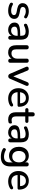

<svg xmlns="http://www.w3.org/2000/svg" viewBox="1899 -2582 871 4710"><g transform="rotate(90 2335.0 -226.5)"><path d="M242 9Q198 9 151.5 -1Q105 -11 66 -35Q53 -44 48 -55Q43 -66 44.5 -77.5Q46 -89 53.5 -97.5Q61 -106 72.5 -108Q84 -110 97 -103Q136 -81 172 -72.5Q208 -64 243 -64Q296 -64 323 -83Q350 -102 350 -134Q350 -160 332 -174.5Q314 -189 278 -197L183 -216Q121 -229 89 -262Q57 -295 57 -346Q57 -392 82 -426Q107 -460 152 -478.5Q197 -497 256 -497Q300 -497 339 -486Q378 -475 411 -453Q424 -446 428 -434.5Q432 -423 429.5 -412Q427 -401 419 -392.5Q411 -384 399.5 -382.5Q388 -381 374 -388Q344 -407 314.5 -415Q285 -423 256 -423Q203 -423 176.5 -403.5Q150 -384 150 -351Q150 -326 166 -310Q182 -294 216 -287L311 -268Q376 -255 409.5 -224Q443 -193 443 -140Q443 -71 388 -31Q333 9 242 9Z M711 9Q660 9 619.5 -11Q579 -31 556 -65Q533 -99 533 -142Q533 -196 560.5 -227.5Q588 -259 651.5 -272.5Q715 -286 823 -286H870V-224H824Q752 -224 710 -217Q668 -210 650.5 -193.5Q633 -177 633 -148Q633 -110 659 -86.5Q685 -63 731 -63Q768 -63 796 -80.5Q824 -98 840.5 -128Q857 -158 857 -197V-312Q857 -369 833 -394Q809 -419 754 -419Q722 -419 687.5 -411Q653 -403 616 -384Q599 -376 587 -379Q575 -382 568 -392.5Q561 -403 560.5 -415.5Q560 -428 566.5 -440Q573 -452 589 -458Q633 -479 676 -488Q719 -497 757 -497Q824 -497 867.5 -476Q911 -455 932 -412Q953 -369 953 -301V-44Q953 -20 941 -6.5Q929 7 906 7Q884 7 871 -6.5Q858 -20 858 -44V-109H867Q859 -72 837.5 -45.5Q816 -19 784 -5Q752 9 711 9Z M1266 9Q1207 9 1167.5 -13Q1128 -35 1108.5 -78.5Q1089 -122 1089 -188V-444Q1089 -470 1102 -482.5Q1115 -495 1139 -495Q1163 -495 1176.5 -482.5Q1190 -470 1190 -444V-187Q1190 -128 1214 -100Q1238 -72 1290 -72Q1347 -72 1382.5 -110.5Q1418 -149 1418 -212V-444Q1418 -470 1431 -482.5Q1444 -495 1469 -495Q1493 -495 1506 -482.5Q1519 -470 1519 -444V-44Q1519 7 1470 7Q1447 7 1434 -6.5Q1421 -20 1421 -44V-129L1434 -107Q1414 -51 1370 -21Q1326 9 1266 9Z M1850 7Q1829 7 1813.5 -4Q1798 -15 1788 -38L1621 -426Q1613 -444 1615 -460Q1617 -476 1630 -485.5Q1643 -495 1665 -495Q1684 -495 1695 -486Q1706 -477 1715 -455L1866 -83H1838L1992 -455Q2001 -477 2012.5 -486Q2024 -495 2045 -495Q2063 -495 2073.5 -485.5Q2084 -476 2086.5 -460.5Q2089 -445 2081 -427L1912 -38Q1903 -15 1887 -4Q1871 7 1850 7Z M2401 9Q2321 9 2263.5 -21.5Q2206 -52 2174.5 -108.5Q2143 -165 2143 -243Q2143 -319 2174 -376Q2205 -433 2259 -465Q2313 -497 2382 -497Q2433 -497 2473 -480.5Q2513 -464 2541.5 -432.5Q2570 -401 2584.5 -356Q2599 -311 2599 -255Q2599 -238 2589 -229.5Q2579 -221 2559 -221H2223V-283H2531L2514 -269Q2514 -319 2499.5 -354Q2485 -389 2456.5 -407.5Q2428 -426 2386 -426Q2339 -426 2306.5 -404Q2274 -382 2257 -343Q2240 -304 2240 -252V-246Q2240 -158 2281.5 -113.5Q2323 -69 2402 -69Q2432 -69 2465.5 -77Q2499 -85 2529 -104Q2546 -114 2559.5 -113Q2573 -112 2581.5 -104Q2590 -96 2592 -84Q2594 -72 2588 -59.5Q2582 -47 2567 -37Q2533 -14 2488 -2.5Q2443 9 2401 9Z M2916 9Q2856 9 2815 -12Q2774 -33 2754 -74Q2734 -115 2734 -174V-410H2674Q2654 -410 2643 -420.5Q2632 -431 2632 -449Q2632 -468 2643 -478Q2654 -488 2674 -488H2734V-591Q2734 -616 2747.5 -629Q2761 -642 2785 -642Q2809 -642 2822 -629Q2835 -616 2835 -591V-488H2952Q2972 -488 2983 -478Q2994 -468 2994 -449Q2994 -431 2983 -420.5Q2972 -410 2952 -410H2835V-182Q2835 -129 2857.5 -102Q2880 -75 2931 -75Q2949 -75 2962.5 -78.5Q2976 -82 2985 -83Q2996 -83 3003 -75.5Q3010 -68 3010 -47Q3010 -32 3004.5 -19Q2999 -6 2985 -2Q2973 2 2952.5 5.5Q2932 9 2916 9Z M3229 9Q3178 9 3137.5 -11Q3097 -31 3074 -65Q3051 -99 3051 -142Q3051 -196 3078.5 -227.5Q3106 -259 3169.5 -272.5Q3233 -286 3341 -286H3388V-224H3342Q3270 -224 3228 -217Q3186 -210 3168.5 -193.5Q3151 -177 3151 -148Q3151 -110 3177 -86.5Q3203 -63 3249 -63Q3286 -63 3314 -80.5Q3342 -98 3358.5 -128Q3375 -158 3375 -197V-312Q3375 -369 3351 -394Q3327 -419 3272 -419Q3240 -419 3205.5 -411Q3171 -403 3134 -384Q3117 -376 3105 -379Q3093 -382 3086 -392.5Q3079 -403 3078.5 -415.5Q3078 -428 3084.5 -440Q3091 -452 3107 -458Q3151 -479 3194 -488Q3237 -497 3275 -497Q3342 -497 3385.5 -476Q3429 -455 3450 -412Q3471 -369 3471 -301V-44Q3471 -20 3459 -6.5Q3447 7 3424 7Q3402 7 3389 -6.5Q3376 -20 3376 -44V-109H3385Q3377 -72 3355.5 -45.5Q3334 -19 3302 -5Q3270 9 3229 9Z M3831 189Q3777 189 3726.5 178Q3676 167 3635 142Q3620 134 3615 122.5Q3610 111 3612.5 99Q3615 87 3623 78Q3631 69 3642.5 66Q3654 63 3667 70Q3711 94 3750.5 102.5Q3790 111 3824 111Q3894 111 3929 75.5Q3964 40 3964 -29V-131H3973Q3958 -76 3910 -44Q3862 -12 3799 -12Q3733 -12 3684 -42.5Q3635 -73 3608 -127.5Q3581 -182 3581 -255Q3581 -310 3596.5 -354Q3612 -398 3640.5 -430Q3669 -462 3709.5 -479.5Q3750 -497 3799 -497Q3863 -497 3910.5 -465Q3958 -433 3972 -378L3962 -361V-444Q3962 -469 3975.5 -482Q3989 -495 4012 -495Q4036 -495 4049 -482Q4062 -469 4062 -444V-41Q4062 73 4003 131Q3944 189 3831 189ZM3823 -91Q3867 -91 3898 -111Q3929 -131 3946 -168Q3963 -205 3963 -255Q3963 -330 3925.5 -374Q3888 -418 3823 -418Q3780 -418 3749 -398Q3718 -378 3700.5 -341.5Q3683 -305 3683 -255Q3683 -179 3721 -135Q3759 -91 3823 -91Z M4433 9Q4353 9 4295.5 -21.5Q4238 -52 4206.5 -108.5Q4175 -165 4175 -243Q4175 -319 4206 -376Q4237 -433 4291 -465Q4345 -497 4414 -497Q4465 -497 4505 -480.5Q4545 -464 4573.5 -432.5Q4602 -401 4616.5 -356Q4631 -311 4631 -255Q4631 -238 4621 -229.5Q4611 -221 4591 -221H4255V-283H4563L4546 -269Q4546 -319 4531.5 -354Q4517 -389 4488.5 -407.5Q4460 -426 4418 -426Q4371 -426 4338.5 -404Q4306 -382 4289 -343Q4272 -304 4272 -252V-246Q4272 -158 4313.5 -113.5Q4355 -69 4434 -69Q4464 -69 4497.5 -77Q4531 -85 4561 -104Q4578 -114 4591.5 -113Q4605 -112 4613.5 -104Q4622 -96 4624 -84Q4626 -72 4620 -59.5Q4614 -47 4599 -37Q4565 -14 4520 -2.5Q4475 9 4433 9Z"/></g></svg>

Font: Nunito ExtraLight SemiBold
Style: Regular
Weight: 600
Version: Version 3.602